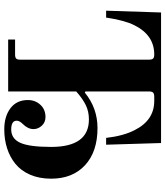

<svg xmlns="http://www.w3.org/2000/svg" viewBox="42 -794 770 894"><g transform="rotate(90 427.0 -347.0)"><path d="M29.8 -456.1 38.1 -711.9H646L653.8 -456.1H622.1Q612.8 -537.1 585.9 -588.9Q540 -680.2 450.2 -680.2H430.2Q416.5 -680.2 411.1 -674.8Q405.8 -669.4 405.8 -655.8V-359.9L411.1 -356.9Q483.4 -416 576.2 -416Q686.5 -416 749.3 -357.9Q812 -299.8 812 -200.2Q812 -145 793.5 -102.3Q774.9 -59.6 742.9 -33.7Q710.9 -7.8 670.2 5.1Q629.4 18.1 582 18.1Q522 18.1 483.9 -10.7Q445.8 -39.6 445.8 -91.8Q445.8 -126 467.8 -149.9Q489.7 -173.8 524.9 -173.8Q549.8 -173.8 565.4 -156.5Q581.1 -139.2 581.1 -118.2Q581.1 -91.8 557.1 -67.9Q542 -52.7 542 -40Q542 -14.2 583 -14.2Q625.5 -14.2 644.8 -56.2Q664.1 -98.1 664.1 -200.2Q664.1 -376 536.1 -376Q499.5 -376 469.7 -361.6Q439.9 -347.2 405.8 -316.9V0H164.1V-32.2H233.9Q247.6 -32.2 252.7 -37.4Q257.8 -42.5 257.8 -56.2V-655.8Q257.8 -669.4 252.7 -674.8Q247.6 -680.2 233.9 -680.2Q144 -680.2 98.1 -588.9Q86.4 -565.9 77.4 -532.7Q68.4 -499.5 65.4 -477.5L62 -456.1Z"/></g></svg>

Font: Flanker Steampunk
Style: Bold
Weight: 700
Designer: Alexey Kryukov, Leonardo Di Lena
Foundry: Alexey Kryukov, Leonardo Di Lena
Version: 1.210